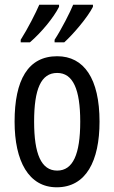

<svg xmlns="http://www.w3.org/2000/svg" viewBox="-20 -786 485 816"><path d="M375 -757V-766H291C279 -736 241 -661 212 -617V-606H253C291 -640 353 -713 375 -757ZM231 -757V-766H147C133 -733 98 -664 68 -617V-606H107C155 -647 208 -711 231 -757ZM403 -269C403 -452 337 -547 223 -547C99 -547 42 -446 42 -269C42 -101 102 10 221 10C346 10 403 -102 403 -269ZM125 -269C125 -407 154 -476 223 -476C290 -476 321 -407 321 -269C321 -130 290 -61 223 -61C155 -61 125 -132 125 -269Z"/></svg>

Font: Noto Sans Gurmukhi UI ExtraCondensed
Style: Regular
Weight: 400
Width: 2
Designer: Jelle Bosma - Monotype Design Team
Foundry: Monotype Imaging Inc.
Version: Version 2.004